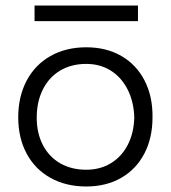

<svg xmlns="http://www.w3.org/2000/svg" viewBox="-20 -657 614 689"><path d="M45.4 -235.8Q45.4 -310.5 75.7 -367.7Q106 -424.8 161.4 -456.1Q216.8 -487.3 289.6 -487.3Q361.3 -487.3 415.5 -456.1Q469.7 -424.8 499 -367.7Q528.3 -310.5 527.3 -235.8Q527.3 -161.6 497.8 -105.5Q468.3 -49.3 414.6 -18.6Q360.8 12.2 289.6 12.2Q216.8 12.2 161.4 -18.6Q106 -49.3 75.7 -105.7Q45.4 -162.1 45.4 -235.8ZM461.9 -235.8Q460 -293 437.7 -336.4Q415.5 -379.9 377.2 -403.8Q338.9 -427.7 289.6 -427.7Q236.3 -427.7 196 -403.8Q155.8 -379.9 133.8 -335.9Q111.8 -292 111.8 -234.9Q111.8 -179.2 133.8 -136.7Q155.8 -94.2 196 -71Q236.3 -47.9 289.6 -47.9Q339.4 -47.9 377.9 -71.3Q416.5 -94.7 438.5 -137.2Q460.4 -179.7 461.9 -235.8ZM104 -637.2H475.1V-581.1H104Z"/></svg>

Font: Selawik Semilight
Style: Regular
Weight: 300
Designer: Aaron Bell
Foundry: Microsoft Corporation
Version: Version 1.01